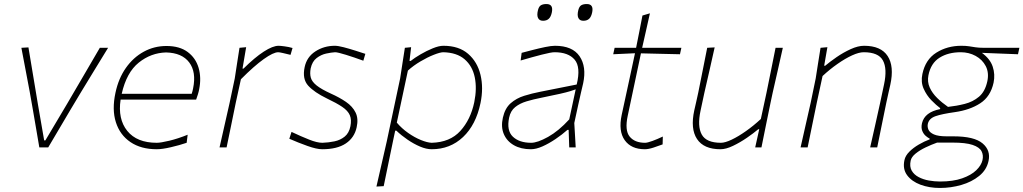

<svg xmlns="http://www.w3.org/2000/svg" viewBox="-20 -731 5074 952"><path d="M175 0Q167.5 -44.5 159 -93.8Q150.5 -143 143 -187L127.5 -275Q117.5 -328.5 106.8 -384.5Q96 -440.5 86 -494L121 -496Q133 -424 144.5 -355Q156 -286 168 -214L199 -35H205L312 -215Q354 -287 394 -355.2Q434 -423.5 475 -494H516Q482.5 -439.5 448.5 -383.8Q414.5 -328 381 -273L328 -184.5Q300.5 -138 273.5 -92.2Q246.5 -46.5 219 0Z M757.5 9Q679 9 626.8 -26.5Q574.5 -62 554.5 -125Q534.5 -188 552.5 -271Q567.5 -342 604 -394Q640.5 -446 692.5 -474.5Q744.5 -503 805.5 -503Q870.5 -503 910.5 -473.2Q950.5 -443.5 964.8 -394.5Q979 -345.5 967.5 -288Q965.5 -277 961 -262.2Q956.5 -247.5 952.5 -237H578Q563.5 -141 611 -82Q658.5 -23 757.5 -23Q776.5 -23 819.5 -33.2Q862.5 -43.5 910.5 -63L905.5 -23Q870.5 -11 827.2 -1Q784 9 757.5 9ZM803.5 -471Q728.5 -469 668 -420.5Q607.5 -372 583.5 -266H930.5Q935 -279.5 937.5 -293Q954 -374 918.2 -421.5Q882.5 -469 803.5 -471Z M1068.5 0Q1081.5 -56.5 1093 -108.2Q1104.5 -160 1118.5 -221L1144 -342Q1149.5 -378 1155.5 -417Q1161.5 -456 1167.5 -494L1200.5 -497L1182.5 -391H1187.5Q1243 -446 1287.8 -475Q1332.5 -504 1361.5 -504Q1370 -504 1391 -501.2Q1412 -498.5 1430.5 -493L1420.5 -459Q1402 -463.5 1383.8 -467.8Q1365.5 -472 1359.5 -472Q1335.5 -472 1287.8 -438Q1240 -404 1174.5 -338L1149 -221.5Q1136.5 -159.5 1125.8 -108Q1115 -56.5 1103.5 0Z M1577.5 9Q1550.5 9 1504.8 -7.2Q1459 -23.5 1414.5 -43L1425.5 -77Q1473 -54.5 1512.8 -38.8Q1552.5 -23 1578.5 -23Q1609.5 -24 1638.8 -30.2Q1668 -36.5 1689.2 -53.8Q1710.5 -71 1717.5 -105Q1724 -137.5 1714.5 -159.8Q1705 -182 1677 -201Q1649 -220 1600.5 -243Q1538.5 -273 1508.2 -306.2Q1478 -339.5 1490.5 -398Q1501 -448.5 1543.8 -476.2Q1586.5 -504 1640.5 -504Q1656 -504 1684 -496.8Q1712 -489.5 1741.8 -480Q1771.5 -470.5 1791.5 -464L1781.5 -430Q1736.5 -446.5 1695.5 -459.2Q1654.5 -472 1641.5 -472Q1623 -471 1597.5 -465.5Q1572 -460 1550 -443.2Q1528 -426.5 1520.5 -392Q1515.5 -365.5 1521.2 -345.5Q1527 -325.5 1550.2 -307Q1573.5 -288.5 1620.5 -267Q1663 -248 1695.5 -225.8Q1728 -203.5 1743 -173.2Q1758 -143 1748.5 -100Q1737.5 -48.5 1694.8 -19.8Q1652 9 1577.5 9Z M1846.5 194Q1859.5 138 1871.5 84.8Q1883.5 31.5 1897.5 -29L1964 -342Q1969.5 -378 1975.5 -417Q1981.5 -456 1987.5 -494L2018.5 -497L2010.5 -429H2016.5Q2035.5 -444 2065.2 -461.5Q2095 -479 2125.8 -491.5Q2156.5 -504 2178.5 -504Q2255 -504 2301 -464.2Q2347 -424.5 2362.5 -359.8Q2378 -295 2362.5 -220Q2340 -112 2276 -51.5Q2212 9 2120.5 9Q2094 9 2062.8 -4.2Q2031.5 -17.5 2000.8 -38.5Q1970 -59.5 1945.5 -83H1939.5L1928 -28.5Q1915.5 32 1904.8 83.8Q1894 135.5 1882.5 192ZM2120.5 -23Q2211.5 -25.5 2262.5 -81.8Q2313.5 -138 2331.5 -224Q2345.5 -292 2334 -347.8Q2322.5 -403.5 2283.8 -437Q2245 -470.5 2177.5 -472Q2161.5 -471.5 2130.5 -459.2Q2099.5 -447 2064.8 -426.5Q2030 -406 2002.5 -381L1947.5 -123Q1972 -94 2003.8 -71.8Q2035.5 -49.5 2066.8 -36.8Q2098 -24 2120.5 -23Z M2612.5 9Q2563 9 2528 -11Q2493 -31 2478 -66.5Q2463 -102 2473.5 -148Q2484 -194.5 2512.2 -219.2Q2540.5 -244 2579 -256Q2617.5 -268 2658.5 -276L2839.5 -312Q2860.5 -398.5 2829.2 -435.2Q2798 -472 2729.5 -472Q2713 -472 2667 -460.2Q2621 -448.5 2561.5 -431L2566.5 -469Q2589 -475 2621 -483.2Q2653 -491.5 2683.5 -497.8Q2714 -504 2731.5 -504Q2818.5 -504 2853.8 -452Q2889 -400 2871.5 -318Q2867 -297 2860.5 -271Q2854 -245 2847 -211L2827.5 -121Q2829.5 -89.5 2831 -61.8Q2832.5 -34 2834.5 0H2802.5L2799.5 -87H2793.5Q2767 -63.5 2734.5 -41.5Q2702 -19.5 2670 -5.2Q2638 9 2612.5 9ZM2613.5 -23Q2645 -23 2697.5 -52.2Q2750 -81.5 2802.5 -139L2834.5 -288Q2824 -284 2807 -278.8Q2790 -273.5 2756.2 -265.8Q2722.5 -258 2662.5 -246Q2624.5 -238.5 2591 -228.5Q2557.5 -218.5 2534.5 -200Q2511.5 -181.5 2504.5 -148Q2491 -83.5 2523 -53.2Q2555 -23 2613.5 -23ZM2872.5 -628Q2854.5 -628 2847.8 -641.8Q2841 -655.5 2847.5 -681Q2852 -699 2862.2 -705Q2872.5 -711 2889.5 -711Q2924 -711 2916.5 -671Q2912 -648 2901.2 -638Q2890.5 -628 2872.5 -628ZM2672.5 -628Q2654.5 -628 2647.8 -641.8Q2641 -655.5 2647.5 -681Q2652 -699 2662.2 -705Q2672.5 -711 2689.5 -711Q2724 -711 2716.5 -671Q2712 -648 2701.2 -638Q2690.5 -628 2672.5 -628Z M3177.5 9Q3109.5 9 3077.5 -36Q3045.5 -81 3062.5 -161Q3083 -257 3100.5 -336.5Q3118 -416 3128.5 -467L3020.5 -462L3027.5 -494H3134Q3142.5 -536 3150 -574.5Q3157.5 -613 3165.5 -654L3202.5 -665Q3191.5 -615.5 3183 -578Q3174.5 -540.5 3164 -494H3358.5L3351.5 -462Q3304 -463 3254.8 -464.2Q3205.5 -465.5 3158 -466.5L3092.5 -157Q3077 -84.5 3102 -53.8Q3127 -23 3178.5 -23Q3190 -23 3215.2 -32.2Q3240.5 -41.5 3266.5 -54L3265.5 -15Q3245.5 -7.5 3220.2 0.8Q3195 9 3177.5 9Z M3552.5 9Q3469.5 9 3436 -41.8Q3402.5 -92.5 3422.5 -184Q3427 -204.5 3431.8 -224.8Q3436.5 -245 3442 -271Q3454 -331.5 3464.8 -384.8Q3475.5 -438 3486.5 -494L3523.5 -496Q3511 -440 3498.8 -386Q3486.5 -332 3472.5 -271L3453.5 -182Q3437 -105 3459.5 -64Q3482 -23 3554.5 -23Q3575 -23 3607.8 -38.5Q3640.5 -54 3678.5 -80.8Q3716.5 -107.5 3752.5 -141L3780.5 -271Q3793 -332 3803.5 -384.5Q3814 -437 3825.5 -494H3861.5Q3849 -438 3837 -384.8Q3825 -331.5 3811 -270.5L3800.5 -221Q3788 -161 3777.5 -108.8Q3767 -56.5 3755.5 0H3724.5L3744.5 -90H3739.5Q3716.5 -70.5 3683 -47.5Q3649.5 -24.5 3614.5 -7.8Q3579.5 9 3552.5 9Z M3949.5 0Q3962.5 -56.5 3974 -108.5Q3985.5 -160.5 3999.5 -221L4024.5 -342Q4030 -378 4036.2 -417Q4042.5 -456 4048.5 -494L4082.5 -497L4066.5 -405H4071.5Q4094.5 -424.5 4128.2 -447.8Q4162 -471 4198.2 -487.5Q4234.5 -504 4264.5 -504Q4348 -504 4381.2 -453.2Q4414.5 -402.5 4394.5 -311Q4390 -290.5 4385.2 -270Q4380.5 -249.5 4374.5 -221Q4362 -160.5 4351.5 -108.5Q4341 -56.5 4329.5 0H4294.5Q4307.5 -56.5 4319 -108.5Q4330.5 -160.5 4344 -221L4363.5 -313Q4380 -390.5 4357.8 -431.2Q4335.5 -472 4262.5 -472Q4239 -472 4205 -456.5Q4171 -441 4132.8 -414.2Q4094.5 -387.5 4058.5 -354L4030 -222Q4017.5 -161.5 4006.8 -109Q3996 -56.5 3984.5 0Z M4640.5 201Q4587.5 201 4544 184.8Q4500.5 168.5 4477.8 137.8Q4455 107 4464.5 63Q4469 41 4488.8 21.2Q4508.5 1.5 4535.5 -14.2Q4562.5 -30 4589.5 -40V-44Q4581.5 -47.5 4570.5 -56.8Q4559.5 -66 4553 -81.8Q4546.5 -97.5 4551.5 -120Q4564.5 -175 4641.5 -190V-195Q4622.5 -209 4598.5 -233.5Q4574.5 -258 4559.8 -291Q4545 -324 4553.5 -364Q4568.5 -436 4622.8 -470Q4677 -504 4746.5 -504Q4769 -504 4785 -501.5Q4801 -499 4817.2 -496.5Q4833.5 -494 4856.5 -494H5034.5L5027.5 -462Q4982 -463.5 4937.2 -465.5Q4892.5 -467.5 4848.5 -469Q4889.5 -439 4902.2 -400.5Q4915 -362 4906.5 -321Q4891.5 -252 4840.2 -218.8Q4789 -185.5 4714.5 -175Q4650 -166 4618.2 -154.8Q4586.5 -143.5 4580.5 -117Q4577.5 -102.5 4583.5 -88.2Q4589.5 -74 4610.8 -64.5Q4632 -55 4674.5 -55H4707.5Q4810.5 -55 4851.8 -20.2Q4893 14.5 4881.5 67Q4872 111.5 4835.2 141.2Q4798.5 171 4746.8 186Q4695 201 4640.5 201ZM4680.5 -201Q4722.5 -205.5 4763.2 -215.8Q4804 -226 4834.2 -251.5Q4864.5 -277 4875.5 -328Q4884.5 -370.5 4867.8 -403Q4851 -435.5 4817.5 -453.8Q4784 -472 4743.5 -472Q4682 -472 4638.8 -445Q4595.5 -418 4583.5 -358Q4577 -325.5 4589.8 -297.2Q4602.5 -269 4627 -245Q4651.5 -221 4680.5 -201ZM4640.5 169Q4706 169 4750.8 153.2Q4795.5 137.5 4820.5 113.2Q4845.5 89 4851.5 63Q4857 38.5 4846.8 18.8Q4836.5 -1 4802.5 -12.5Q4768.5 -24 4702.5 -24H4626.5Q4597.5 -13.5 4568.8 0.2Q4540 14 4519.8 30.5Q4499.5 47 4495.5 65Q4489 95 4500.5 115Q4512 135 4534.8 147Q4557.5 159 4585.5 164Q4613.5 169 4640.5 169Z"/></svg>

Font: Commissioner Loud Thin
Style: Italic
Weight: 100
Italic angle: -12°
Designer: Kostas Bartsokas
Foundry: Kostas Bartsokas
Version: Version 1.000; ttfautohint (v1.8.3)